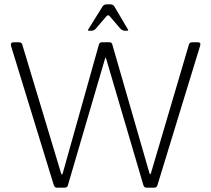

<svg xmlns="http://www.w3.org/2000/svg" viewBox="-20 -861 969 881"><path d="M462 -592 291 -9Q288 0 277 0H239Q231 -1 227 -11L31 -649Q26 -667 43 -667H66Q79 -667 82 -657L259 -70Q264 -50 269 -70L434 -657Q437 -667 447 -667H483Q492 -667 495 -658L665 -69Q669 -53 674 -71L847 -657Q850 -667 861 -667H887Q904 -667 898 -650L702 -10Q698 0 689 0H651Q642 0 638 -11L467 -592Q465 -601 462 -592ZM385 -726 451 -832Q457 -841 470 -841H487Q499 -841 505 -831L567 -726Q571 -720 563 -720H553Q541 -720 531 -731L484 -786Q477 -796 468 -786L420 -730Q411 -720 400 -720H389Q381 -720 385 -726Z"/></svg>

Font: Vivano Light
Style: Regular
Weight: 300
Designer: Joe Prince, Josias Burgherr
Version: Version 2.064;September 19, 2022;FontCreator 14.0.0.2877 64-